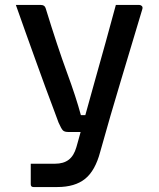

<svg xmlns="http://www.w3.org/2000/svg" viewBox="-20 -554 640 774"><path d="M145 -534Q160 -534 164 -521Q212 -365 249.5 -263Q287 -161 306 -90H324Q341 -152 362.5 -228.5Q384 -305 406 -384Q428 -463 447 -534H542Q547 -534 551.5 -530Q556 -526 554 -518Q509 -367 467 -228Q425 -89 384 58Q364 134 323 167Q282 200 211 200H115Q104 200 104 189V106H202Q236 106 257 90Q278 74 288 39Q291 28 295.5 12.5Q300 -3 305 -22H254Q240 -22 233.5 -28.5Q227 -35 216 -60Q210 -77 196 -114Q182 -151 163.5 -201Q145 -251 124.5 -308.5Q104 -366 83 -424Q62 -482 44 -534Z"/></svg>

Font: Recursive Mn Lnr St Med
Style: Regular
Weight: 500
Monospace: yes
Version: Version 1.079;hotconv 1.0.112;makeotfexe 2.5.65598; ttfautoh